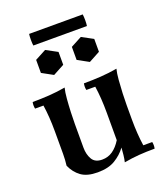

<svg xmlns="http://www.w3.org/2000/svg" viewBox="-146 -894 875 1010"><g transform="rotate(-20 291.0 -389.0)"><path d="M378 -110 388 -65Q363 -31 325 -8Q287 15 227 15Q168 15 135 -9Q102 -33 84 -74Q86 -89 87 -106.5Q88 -124 88 -139V-265Q88 -346 78 -413H31Q27 -432 31 -450Q79 -450 124 -453Q169 -456 215 -464Q209 -441 206 -404.5Q203 -368 201.5 -330.5Q200 -293 200 -265V-133Q200 -95 216 -67.5Q232 -40 272 -40Q305 -40 331 -58Q357 -76 378 -110ZM550 -37Q554 -19 550 0Q503 0 462.5 3Q422 6 378 14Q382 -2 384.5 -24.5Q387 -47 388 -65L378 -110V-265Q378 -346 368 -413H318Q314 -432 318 -450Q367 -450 413 -453Q459 -456 505 -464Q499 -441 496 -404.5Q493 -368 491.5 -330.5Q490 -293 490 -265V-185Q490 -105 500 -37ZM186 -685 249 -651V-579L186 -545L124 -579V-652ZM386 -685 449 -651V-579L386 -545L324 -579V-652ZM436 -728H136Q134 -741 134 -760.5Q134 -780 136 -793H436Q438 -780 438 -760.5Q438 -741 436 -728Z"/></g></svg>

Font: Poltawski Nowy SemiBold
Style: Regular
Weight: 600
Version: Version 1.001;gftools[0.9.25]